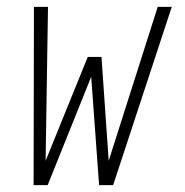

<svg xmlns="http://www.w3.org/2000/svg" viewBox="-20 -540 540 560"><path d="M78 0 79 -520H120L113 -71L236 -374H276L297 -71L440 -520H481L310 0H269L246 -316L119 0Z"/></svg>

Font: Iosevka SS18 Extralight
Style: Italic
Weight: 200
Italic angle: -9°
Monospace: yes
Designer: Belleve Invis
Foundry: Belleve Invis
Version: Version 25.1.1; ttfautohint (v1.8.4)